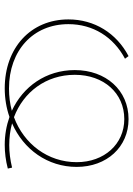

<svg xmlns="http://www.w3.org/2000/svg" viewBox="104 -664 563 811"><g transform="rotate(90 385.5 -258.5)"><path d="M475 -36C369 -76 296 -171 296 -293C296 -415 373 -502 483 -502C589 -502 665 -417 665 -301C665 -179 588 -78 475 -36ZM353 3C396 3 437 -4 474 -17C511 -4 550 3 592 3C624 3 658 -1 692 -10L688 -28C655 -20 623 -16 593 -16C561 -16 530 -20 501 -28C611 -76 685 -178 685 -301C685 -428 601 -520 483 -520C361 -520 276 -424 276 -293C276 -171 346 -74 448 -27C418 -19 387 -15 354 -15C193 -15 82 -117 82 -266C82 -370 136 -456 228 -505L217 -520C120 -469 62 -376 62 -266C62 -107 182 3 353 3Z"/></g></svg>

Font: Montserrat-Alt1 Thin
Style: Regular
Weight: 100
Designer: Differentunic
Foundry: Differentunic
Version: Version 7.222